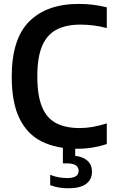

<svg xmlns="http://www.w3.org/2000/svg" viewBox="-20 -770 598 1006"><path d="M384 9.5Q276.5 9.5 200 -28Q123.5 -65.5 82.5 -148.5Q41.5 -231.5 41.5 -368.5Q41.5 -567 133.8 -658.2Q226 -749.5 392.5 -749.5Q469.5 -749.5 539.5 -731.5V-623Q472.5 -641 401 -641Q327 -641 276.8 -615Q226.5 -589 201 -529.8Q175.5 -470.5 175.5 -370.5Q175.5 -267.5 201 -208Q226.5 -148.5 276 -123.8Q325.5 -99 397.5 -99Q432 -99 466.8 -105.2Q501.5 -111.5 539.5 -123.5V-15.5Q507 -4 466.5 2.8Q426 9.5 384 9.5ZM338 216.5Q285.5 216.5 243 200V146Q266.5 155.5 289.5 159.2Q312.5 163 332 163Q392 163 392 125.5Q392 86 331 86H309.5V-10H374V46.5Q416 51.5 439 72.8Q462 94 462 129.5Q462 170.5 431.2 193.5Q400.5 216.5 338 216.5Z"/></svg>

Font: Encode Sans SmCnd SmBold
Style: Regular
Weight: 600
Width: 4
Designer: Multiple Designers
Foundry: Impallari Type
Version: Version 3.002; ttfautohint (v1.8.3) -l 8 -r 50 -G 200 -x 14 